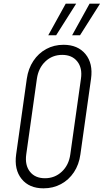

<svg xmlns="http://www.w3.org/2000/svg" viewBox="-20 -1010 565 1046"><path d="M217 16Q139 16 97.8 -35Q56.5 -86 68 -169L126 -581Q134 -636.5 161.8 -678.2Q189.5 -720 232 -743Q274.5 -766 326 -766Q404 -766 445.8 -715.2Q487.5 -664.5 476 -581L418 -169Q410.5 -113.5 382.8 -71.8Q355 -30 312.2 -7Q269.5 16 217 16ZM225 -39Q278.5 -39 316.8 -74.8Q355 -110.5 363 -169L421 -581Q429.5 -639.5 401 -675.2Q372.5 -711 319 -711Q265 -711 227.2 -675.2Q189.5 -639.5 181 -581L123 -169Q115 -110.5 143 -74.8Q171 -39 225 -39ZM243 -818 338 -990H395L286 -818ZM373 -818 468 -990H525L416 -818Z"/></svg>

Font: Mohave Light
Style: Italic
Weight: 300
Italic angle: -8°
Designer: Gumpita Rahayu
Foundry: Tokotype
Version: Version 2.003